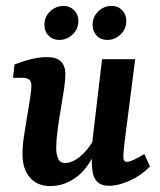

<svg xmlns="http://www.w3.org/2000/svg" viewBox="-20 -621 542 649"><path d="M150 8Q106 8 81 -21Q56 -50 56 -100Q56 -127 60.5 -157.5Q65 -188 70 -217.5Q75 -247 79 -271Q81 -285 83.5 -301.5Q86 -318 86 -331Q86 -346 78.5 -352Q71 -358 57 -358H24L29 -403Q63 -416 89 -422Q115 -428 139 -428Q201 -428 201 -370Q201 -361 200 -350Q199 -339 197 -323Q192 -290 185.5 -252.5Q179 -215 174.5 -180Q170 -145 170 -121Q170 -100 176.5 -85Q183 -70 200 -70Q217 -70 235.5 -81Q254 -92 272 -113Q290 -134 304 -162L313 -135Q286 -60 243 -26Q200 8 150 8ZM348 7Q320 7 306 -9.5Q292 -26 291 -60Q290 -74 290.5 -93.5Q291 -113 291 -133L325 -421H437L402 -148Q400 -132 398.5 -117Q397 -102 397 -91Q397 -74 409 -74Q417 -74 430.5 -80Q444 -86 468 -100L487 -58Q456 -27 418 -10Q380 7 348 7ZM343 -486Q321 -486 307 -500.5Q293 -515 293 -537Q293 -564 312 -582.5Q331 -601 357 -601Q379 -601 393 -586.5Q407 -572 407 -551Q407 -523 387.5 -504.5Q368 -486 343 -486ZM180 -486Q159 -486 144.5 -500.5Q130 -515 130 -537Q130 -564 149.5 -582.5Q169 -601 195 -601Q216 -601 230.5 -586.5Q245 -572 245 -551Q245 -523 225.5 -504.5Q206 -486 180 -486Z"/></svg>

Font: Rasa SemiBold
Style: Italic
Weight: 600
Italic angle: -7.10001°
Designer: Anna Giedrys (Yrsa+Rasa design), David Brezina (Yrsa art-direction, Rasa art-direction, design)
Foundry: Rosetta Type Foundry
Version: Version 2.004